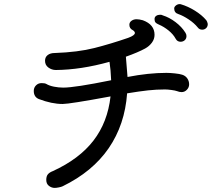

<svg xmlns="http://www.w3.org/2000/svg" viewBox="-20 -890 1040 938"><path d="M904 -478Q904 -463 893 -451.5Q882 -440 867 -440Q857 -440 844 -445Q836 -448 817 -450.5Q798 -453 786 -453Q744 -453 703 -448.5Q662 -444 601 -434Q590 -281 511 -166Q432 -51 286 20Q280 23 267.5 25.5Q255 28 247 28Q232 28 219 18Q206 8 206 -11Q206 -29 214 -38.5Q222 -48 238 -54Q367 -113 436.5 -203Q506 -293 520 -419Q320 -382 286 -382Q233 -382 170 -406Q145 -416 145 -446Q145 -462 156 -473Q167 -484 183 -484Q199 -484 206 -480Q221 -471 244 -466.5Q267 -462 289 -462Q346 -462 523 -498Q521 -549 515 -588Q375 -549 253 -548Q233 -548 216.5 -560Q200 -572 200 -593Q200 -611 213 -621Q226 -631 247 -631Q361 -635 441.5 -655.5Q522 -676 606 -705Q639 -717 639 -729Q639 -733 635.5 -737Q632 -741 628 -743Q612 -751 612 -769Q612 -781 622.5 -788.5Q633 -796 647 -796Q660 -796 678 -791Q735 -770 735 -720Q735 -699 722 -681.5Q709 -664 689 -653Q654 -634 595 -613Q598 -585 603 -514Q706 -534 793 -534Q810 -534 834 -531.5Q858 -529 870 -525Q886 -520 895 -507Q904 -494 904 -478ZM946 -756Q929 -777 902 -795Q875 -813 852 -821Q831 -827 831 -849Q831 -856 838.5 -862.5Q846 -869 856 -870Q862 -870 864 -869Q898 -859 932 -838Q966 -817 988 -791Q993 -784 995 -773Q995 -760 987 -752.5Q979 -745 968 -745Q954 -745 946 -756ZM838 -701Q826 -723 803 -741.5Q780 -760 756 -770Q744 -775 739.5 -780.5Q735 -786 735 -797Q735 -807 743 -812.5Q751 -818 762 -818Q771 -818 775 -815Q807 -805 837.5 -782Q868 -759 886 -730Q891 -722 891 -714Q891 -701 882.5 -693.5Q874 -686 862 -686Q846 -686 838 -701Z"/></svg>

Font: Tsukimi Rounded Medium
Style: Regular
Weight: 500
Designer: Takashi Funayama
Foundry: Takashi Funayama
Version: Version 1.032; ttfautohint (v1.8.3)